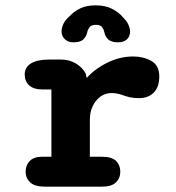

<svg xmlns="http://www.w3.org/2000/svg" viewBox="-20 -699 659 719"><path d="M316.5 -112H362Q399 -112 414.8 -96.2Q430.5 -80.5 430.5 -56Q430.5 -32 414.2 -16Q398 0 362 0H148.5Q110 0 93 -16Q76 -32 76 -56Q76 -80.5 91.5 -96.2Q107 -112 137.5 -112H172.5V-364H138.5Q106.5 -364 89.5 -379.2Q72.5 -394.5 72.5 -420Q72.5 -447 96 -461.5Q119.5 -476 164 -476H209Q238.5 -476 263 -462Q287.5 -448 301 -423.5L304.5 -407Q337.5 -443 383.8 -465.2Q430 -487.5 478.5 -487.5Q517 -487.5 546.8 -470.8Q576.5 -454 576.5 -412.5Q576.5 -373.5 556 -352.5Q535.5 -331.5 501 -331.5Q480 -331.5 466 -334.8Q452 -338 439 -343Q429 -346.5 418.8 -348.5Q408.5 -350.5 397.5 -350.5Q374 -350.5 355.8 -337Q337.5 -323.5 327 -301.2Q316.5 -279 316.5 -252ZM422 -540.5Q396 -540.5 384.8 -552Q373.5 -563.5 371 -577.5Q369 -588 362.8 -597Q356.5 -606 339 -606Q321.5 -606 315 -596.8Q308.5 -587.5 306.5 -577.5Q303.5 -563 292.5 -551.8Q281.5 -540.5 255 -540.5Q235 -540.5 222.8 -552.2Q210.5 -564 210.5 -581.5Q210.5 -594.5 217.5 -609.8Q224.5 -625 241 -638.5Q256.5 -656 280.2 -667.5Q304 -679 338 -679Q375.5 -679 401.2 -665.2Q427 -651.5 442.5 -632Q456 -618.5 461.5 -605Q467 -591.5 467 -580.5Q467 -562.5 455.2 -551.5Q443.5 -540.5 422 -540.5Z"/></svg>

Font: Sono ExtraLight Monospace
Style: Bold
Weight: 700
Version: Version 2.112